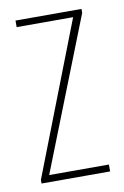

<svg xmlns="http://www.w3.org/2000/svg" viewBox="-64 -536 372 576"><g transform="rotate(-10 121.5 -247.5)"><path d="M16 0V-11L196 -475H24V-495H225V-483L43 -21H225V0Z"/></g></svg>

Font: Alumni Sans SC Thin
Style: Regular
Weight: 100
Designer: Robert E. Leuschke
Foundry: Robert E. Leuschke
Version: Version 1.018